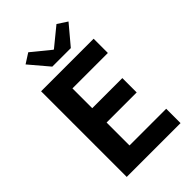

<svg xmlns="http://www.w3.org/2000/svg" viewBox="-279 -1069 1173 1173"><g transform="rotate(-45 307.5 -482.0)"><path d="M91 0H556V-124H239V-322H499V-446H239V-617H545V-740H91ZM246 -798H406L511 -923L448 -964L328 -866H324L204 -964L140 -923Z"/></g></svg>

Font: Noto Sans T Chinese Bold
Style: Bold
Weight: 700
Designer: Ryoko NISHIZUKA (kana & ideographs); Paul D. Hunt (Latin, Greek & Cyrillic); Wenlong ZHANG (bopomofo); Sandoll Communica
Foundry: Adobe Systems Incorporated
Version: Version 1.000;PS 1;hotconv 1.0.78;makeotf.lib2.5.61930